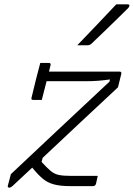

<svg xmlns="http://www.w3.org/2000/svg" viewBox="-20 -855 615 882"><path d="M165 -566H204Q215 -566 212 -555Q209 -543 205 -526H529Q540 -526 537 -515L522 -454Q435 -373 348.5 -292Q262 -211 176 -130L171 -111Q197 -83 213 -69.5Q229 -56 249.5 -51.5Q270 -47 307 -47H429Q427 -37 424.5 -26.5Q422 -16 421 -11Q418 0 407 0H303Q257 0 227.5 -8Q198 -16 176 -34.5Q154 -53 128 -85Q105 -64 82.5 -42.5Q60 -21 37 0Q29 7 23 7Q14 7 16 -2L30 -55Q143 -162 256.5 -268Q370 -374 483 -480L485 -490Q457 -486 431 -484Q405 -482 379 -482H194Q188 -459 182.5 -437Q177 -415 172 -396H133Q121 -396 125 -407Q133 -442 144.5 -487Q156 -532 165 -566ZM514 -835H567Q575 -835 574.5 -829Q574 -823 568 -817Q537 -787 513 -763Q489 -739 463 -714.5Q437 -690 401 -655Q393 -647 382 -647H335Q378 -692 424 -740Q470 -788 514 -835Z"/></svg>

Font: Recursive Sn Lnr St Lt
Style: Italic
Weight: 300
Italic angle: -15°
Version: Version 1.079;hotconv 1.0.112;makeotfexe 2.5.65598; ttfautoh